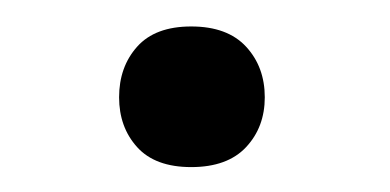

<svg xmlns="http://www.w3.org/2000/svg" viewBox="-20 -431 301 148"><path d="M71.8 -356Q71.8 -333 85.7 -317.6Q99.6 -302.2 127.4 -302.2Q155.3 -302.2 169.7 -317.6Q184.1 -333 184.1 -356Q184.1 -379.4 169.7 -395Q155.3 -410.6 127.4 -410.6Q99.6 -410.6 85.7 -395Q71.8 -379.4 71.8 -356Z"/></svg>

Font: FAU Chimera
Style: Regular
Weight: 400
Version: Version 1.002;hotconv 1.0.117;makeotfexe 2.5.65602